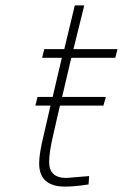

<svg xmlns="http://www.w3.org/2000/svg" viewBox="-20 -682 455 711"><path d="M162 -82Q162 -23 226 -23L310 -30L308 1Q257 9 221 9Q125 9 125 -77Q125 -114 142 -182L167 -291H111L119 -323H175L209 -468H136L144 -500H218L257 -662H292L252 -500H415L407 -468H244L210 -323H372L363 -291H202L177 -182Q162 -118 162 -82Z"/></svg>

Font: Titillium Web ExtraLight
Style: Italic
Weight: 275
Italic angle: -13°
Version: Version 1.002;PS 57.000;hotconv 1.0.70;makeotf.lib2.5.55311